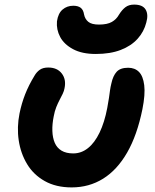

<svg xmlns="http://www.w3.org/2000/svg" viewBox="-20 -806 676 836"><path d="M292 10Q224 10 175 -17.5Q126 -45 98 -91.5Q70 -138 61.5 -195Q53 -252 65 -312Q74 -356 89.5 -395.5Q105 -435 130 -476Q139 -492 153 -502Q167 -512 190 -512Q229 -512 249 -486Q269 -460 261 -422Q259 -410 253 -397.5Q247 -385 239.5 -371Q232 -357 225 -339.5Q218 -322 214 -300Q207 -266 208 -236Q209 -206 218.5 -184Q228 -162 248 -150Q268 -138 299 -138Q334 -138 363 -161Q392 -184 413.5 -228.5Q435 -273 447 -336Q452 -362 454.5 -380Q457 -398 459 -412.5Q461 -427 465 -443Q472 -476 488 -493.5Q504 -511 538 -511Q567 -511 585 -493Q603 -475 608 -435Q613 -395 600 -330Q577 -217 533.5 -141.5Q490 -66 429 -28Q368 10 292 10ZM397 -571Q337 -571 298 -592Q259 -613 242 -645Q225 -677 228 -713Q233 -748 252.5 -764.5Q272 -781 299 -781Q320 -781 331.5 -772Q343 -763 346 -743Q350 -723 364.5 -711Q379 -699 411 -699Q447 -699 467 -710.5Q487 -722 498 -742Q511 -763 526 -774.5Q541 -786 564 -786Q601 -786 614 -764.5Q627 -743 617 -708Q607 -668 579 -637Q551 -606 505.5 -588.5Q460 -571 397 -571Z"/></svg>

Font: Shantell Sans
Style: Bold Italic
Weight: 700
Italic angle: -11°
Designer: Stephen Nixon, Anya Danilova, Shantell Martin
Foundry: Arrow Type
Version: Version 1.011;[c5ecc13dd]